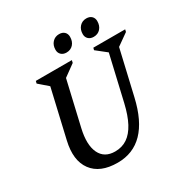

<svg xmlns="http://www.w3.org/2000/svg" viewBox="-197 -1034 1171 1212"><g transform="rotate(-30 388.0 -428.0)"><path d="M106.5 -267 195.4 -651 222.8 -584.2 120.7 -672.9 124.9 -690H387.4L383.2 -671.7L263.6 -585.1L308.5 -651L224.5 -289Q199 -179 229 -116.2Q259 -53.4 337.2 -53.4Q387.3 -53.4 425.4 -78.9Q463.5 -104.5 491.5 -156.8Q519.4 -209.1 538 -289L622 -651L646 -590L540 -674L544 -690H776.1L772.1 -673L656.1 -591L696.1 -651L612.1 -289Q542.1 16 315.5 16Q188.1 16 131.9 -59.8Q75.7 -135.6 106.5 -267ZM382.8 -747.8Q359.4 -747.8 344.9 -761.4Q330.4 -775 330.4 -797.2Q330.4 -830.6 349.7 -851.5Q369 -872.5 398.9 -872.5Q423.2 -872.5 437.3 -859Q451.3 -845.5 451.3 -823Q451.3 -789.9 432.5 -768.8Q413.6 -747.8 382.8 -747.8ZM581.2 -747.8Q557.8 -747.8 543.3 -761.4Q528.8 -775 528.8 -797.2Q528.8 -830.6 548.1 -851.5Q567.3 -872.5 597.3 -872.5Q621.6 -872.5 635.6 -859Q649.7 -845.5 649.7 -823Q649.7 -789.9 630.9 -768.8Q612 -747.8 581.2 -747.8Z"/></g></svg>

Font: Platypi Light
Style: Italic
Weight: 300
Italic angle: -13°
Designer: David Sargent
Foundry: Bolt Cutter Type
Version: Version 1.200